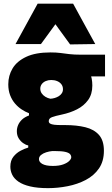

<svg xmlns="http://www.w3.org/2000/svg" viewBox="-20 -794 594 1020"><path d="M235.5 205.5Q178.5 205.5 139.8 196.2Q101 187 78 171Q55 155 45 134.5Q35 114 35 91.5Q35 59 51.2 38.5Q67.5 18 89.8 6.5Q112 -5 130 -10V-21.5Q116.5 -24 102.8 -33.8Q89 -43.5 79.2 -59.2Q69.5 -75 69.5 -97Q69.5 -113.5 76.2 -129.5Q83 -145.5 97 -158.8Q111 -172 134 -180.5V-192.5Q114 -200 94.8 -212.8Q75.5 -225.5 59.5 -244.2Q43.5 -263 33.8 -288.2Q24 -313.5 24 -346.5Q24 -392.5 47 -430.8Q70 -469 119.5 -492.2Q169 -515.5 248.5 -515.5Q279 -515.5 301.5 -512.5Q324 -509.5 348.5 -506.5Q373 -503.5 410.5 -503.5H538V-388Q493 -388 453 -388Q413 -388 371 -388L419 -459Q444.5 -438 457.5 -408Q470.5 -378 470.5 -339.5Q470.5 -293.5 448 -262.5Q425.5 -231.5 388.8 -213Q352 -194.5 309 -185.5Q273 -178 256 -171.5Q239 -165 239 -150.5Q239 -142 246.2 -137.5Q253.5 -133 268.8 -131.2Q284 -129.5 308 -129.5H327Q387.5 -129.5 433.8 -118Q480 -106.5 506 -77Q532 -47.5 532 7Q532 62.5 505.8 100.8Q479.5 139 435.5 162Q391.5 185 339.2 195.2Q287 205.5 235.5 205.5ZM261 87.5Q294 87.5 315.8 79.5Q337.5 71.5 348 60.8Q358.5 50 358.5 41.5Q358.5 32 351.8 24.5Q345 17 326.5 12.8Q308 8.5 271.5 8.5H257.5Q241.5 10 225 15.2Q208.5 20.5 197.8 29.5Q187 38.5 187 51.5Q187 59 191.5 65.5Q196 72 205 77Q214 82 228 84.8Q242 87.5 261 87.5ZM247.5 -269.5Q259 -270 270.8 -273.5Q282.5 -277 292.5 -283.2Q302.5 -289.5 308.5 -298.8Q314.5 -308 314.5 -320Q314.5 -335.5 306 -346.5Q297.5 -357.5 283.5 -363.2Q269.5 -369 252 -369Q236 -369 222.8 -363.2Q209.5 -357.5 201.8 -347Q194 -336.5 194 -323Q194 -309.5 201.2 -298.5Q208.5 -287.5 220.8 -280Q233 -272.5 247.5 -269.5ZM352.5 -558Q328 -591.5 303.5 -625.2Q279 -659 254 -693.5H295Q270 -659 245.8 -626Q221.5 -593 197.5 -560H62.5Q91.5 -613 120.8 -666.5Q150 -720 180 -774.5H368.5Q398.5 -720 427.5 -666.5Q456.5 -613 486 -560Z"/></svg>

Font: Commissioner Thin ExtraBold
Style: Regular
Weight: 800
Version: Version 1.000